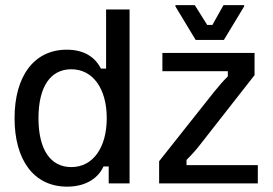

<svg xmlns="http://www.w3.org/2000/svg" viewBox="-20 -703 1048 736"><path d="M838.3 -550 915.8 -678.3V-683.3H836.7L794.2 -607.5H774.2L726.7 -683.3H652.5V-678.3L730 -550ZM237.5 12.5C314.2 12.5 359.2 -25 376.7 -65H396.7V0H476.7V-666.7H386.7V-440H366.7C345 -483.3 303.3 -512.5 235.8 -512.5C109.2 -512.5 35.8 -409.2 35.8 -250C35.8 -90 109.2 12.5 237.5 12.5ZM968.3 0V-70H695V-90C715.8 -110.8 732.5 -129.2 748.3 -150L955.8 -415V-500H602.5V-430H853.3V-410C837.5 -395 816.7 -370.8 800 -350L590 -85V0ZM253.3 -62.5C172.5 -62.5 127.5 -130.8 127.5 -250C127.5 -369.2 172.5 -437.5 253.3 -437.5C336.7 -437.5 389.2 -362.5 389.2 -250C389.2 -137.5 336.7 -62.5 253.3 -62.5Z"/></svg>

Font: Familjen Grotesk
Style: Regular
Weight: 400
Designer: Anders Wikstroem, Jonas Baeckman, Matilda Gysing, Kristian Moeller
Foundry: Familjen STHLM AB
Version: Version 2.000